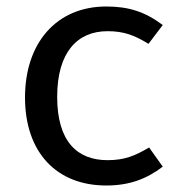

<svg xmlns="http://www.w3.org/2000/svg" viewBox="-20 -559 550 591"><path d="M57 -259C57 -89 155 12 307 12C378 12 431 -8 481 -46L439 -105C396 -80 365 -66 311 -66C218 -66 156 -123 156 -261C156 -398 218 -463 311 -463C362 -463 395 -450 437 -424L481 -482C426 -523 376 -539 307 -539C154 -539 57 -427 57 -259Z"/></svg>

Font: FiraGO Unicode
Style: Regular
Weight: 400
Designer: bBox Type
Foundry: bBox Type GmbH
Version: Version 1.001;PS 001.001;hotconv 1.0.88;makeotf.lib2.5.64775